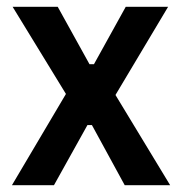

<svg xmlns="http://www.w3.org/2000/svg" viewBox="-20 -542 528 562"><path d="M15 0 173 -267 17 -522H149L242 -354H255L348 -522H472L318 -264L478 0H345L249 -176H236L138 0Z"/></svg>

Font: IBM Plex Sans Condensed SemiBold
Style: Regular
Weight: 600
Width: 3
Designer: Mike Abbink, Paul van der Laan, Pieter van Rosmalen
Foundry: Bold Monday
Version: Version 1.3